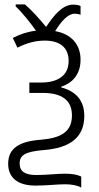

<svg xmlns="http://www.w3.org/2000/svg" viewBox="-20 -679 448 870"><path d="M311 -658C265 -658 226 -613 189 -557C155 -598 122 -634 93 -659H51V-650C82 -621 119 -574 143 -540C103 -535 71 -524 38 -507L59 -463C99 -483 138 -495 183 -495C251 -495 291 -464 291 -403C291 -338 244 -305 166 -305H113V-258H173C260 -258 306 -225 306 -156C306 -82 257 -54 167 -46C67 -39 17 -7 17 63C17 125 59 162 141 162C190 162 238 156 276 156C304 156 331 161 348 171V121C332 113 309 108 275 108C237 108 195 114 145 114C95 114 69 99 69 62C69 23 96 8 177 1C298 -8 362 -57 362 -154C362 -224 323 -266 257 -283V-286C310 -303 345 -344 345 -408C345 -479 302 -525 230 -538C259 -585 289 -617 319 -617C327 -617 338 -615 345 -612V-652C336 -656 324 -658 311 -658Z"/></svg>

Font: Noto Sans SemiCondensed Light
Style: Regular
Weight: 300
Width: 4
Designer: Monotype Design Team
Foundry: Monotype Imaging Inc.
Version: Version 2.013